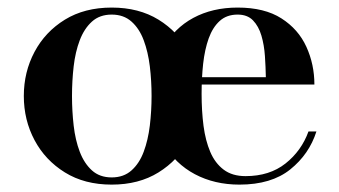

<svg xmlns="http://www.w3.org/2000/svg" viewBox="-20 -490 917 520"><path d="M282.5 10Q209 10 155.8 -23Q102.5 -56 73.5 -110.5Q44.5 -165 44.5 -230Q44.5 -295 73.5 -349.5Q102.5 -404 155.8 -436.8Q209 -469.5 282.5 -469.5Q356 -469.5 409.2 -436.8Q462.5 -404 491.5 -349.5Q520.5 -295 520.5 -230Q520.5 -165 491.5 -110.5Q462.5 -56 409.2 -23Q356 10 282.5 10ZM282.5 -9.5Q315 -9.5 336.2 -28.5Q357.5 -47.5 369.2 -79Q381 -110.5 385.8 -150Q390.5 -189.5 390.5 -230Q390.5 -271 385.8 -310.2Q381 -349.5 369.2 -381Q357.5 -412.5 336.2 -431.5Q315 -450.5 282.5 -450.5Q250 -450.5 229 -431.5Q208 -412.5 196 -381Q184 -349.5 179.5 -310.2Q175 -271 175 -230Q175 -189.5 179.5 -150Q184 -110.5 196 -79Q208 -47.5 229 -28.5Q250 -9.5 282.5 -9.5ZM628.5 10Q561 10 507.8 -18.2Q454.5 -46.5 423.5 -100Q392.5 -153.5 392.5 -230Q392.5 -306.5 422 -360Q451.5 -413.5 503.5 -441.5Q555.5 -469.5 623.5 -469.5Q696.5 -469.5 742.2 -440.2Q788 -411 809.8 -363.2Q831.5 -315.5 831.5 -261H459.5V-281H700Q699.5 -308.5 697.5 -338.2Q695.5 -368 688 -393.5Q680.5 -419 665.2 -434.8Q650 -450.5 623.5 -450.5Q594 -450.5 575 -433.2Q556 -416 545.2 -386Q534.5 -356 530.2 -317.5Q526 -279 526 -236Q526 -189.5 531.2 -149.2Q536.5 -109 549.5 -78.5Q562.5 -48 585.8 -30.5Q609 -13 645 -13Q710 -13 753.2 -47.2Q796.5 -81.5 815.5 -134H837Q817.5 -72.5 766.2 -31.2Q715 10 628.5 10Z"/></svg>

Font: Bodoni Moda 11pt SemiBold
Style: Regular
Weight: 600
Designer: Owen Earl
Foundry: indestructible type
Version: Version 2.004